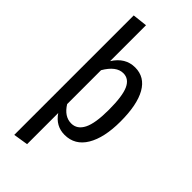

<svg xmlns="http://www.w3.org/2000/svg" viewBox="-297 -809 1081 1081"><g transform="rotate(45 244.0 -268.5)"><path d="M443 -264Q443 -135 399 -61.5Q355 12 273 12Q203 12 161 -50V198L73 212V-739L161 -749V-463Q208 -538 286 -538Q363 -538 403 -467.5Q443 -397 443 -264ZM350 -264Q350 -373 328.5 -420.5Q307 -468 262 -468Q206 -468 161 -391V-121Q199 -60 254 -60Q301 -60 325.5 -108.5Q350 -157 350 -264Z"/></g></svg>

Font: Fira Sans Extra Condensed
Style: Regular
Weight: 400
Width: 1
Designer: Carrois Corporate & Edenspiekermann AG
Foundry: Carrois Corporate GbR & Edenspiekermann AG
Version: Version 4.203